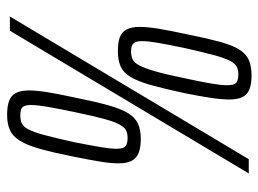

<svg xmlns="http://www.w3.org/2000/svg" viewBox="-116 -620 744 553"><g transform="rotate(-90 256.5 -344.0)"><path d="M33 0 444 -688H485L74 0ZM132 -311Q108 -311 92.5 -317Q77 -323 69.5 -337Q62 -351 62 -375Q62 -397 67 -427.5Q72 -458 81 -503Q93 -563 103.5 -600.5Q114 -638 127 -659Q140 -680 158 -688Q176 -696 202 -696Q226 -696 241.5 -690.5Q257 -685 264.5 -671Q272 -657 272 -633Q272 -611 267 -580Q262 -549 252 -503Q240 -443 229.5 -405.5Q219 -368 206.5 -347.5Q194 -327 176 -319Q158 -311 132 -311ZM135 -349Q148 -349 157 -353.5Q166 -358 174 -372.5Q182 -387 190.5 -418.5Q199 -450 210 -503Q220 -551 225 -580.5Q230 -610 230 -626Q230 -641 226.5 -647.5Q223 -654 216.5 -656Q210 -658 200 -658Q188 -658 178 -654Q168 -650 160 -635Q152 -620 143.5 -588.5Q135 -557 123 -503Q114 -457 109 -427.5Q104 -398 104 -382Q104 -360 112 -354.5Q120 -349 135 -349ZM315 8Q291 8 275.5 2Q260 -4 253 -18Q246 -32 246 -56Q246 -78 250.5 -108.5Q255 -139 264 -184Q277 -244 287.5 -281.5Q298 -319 310.5 -340Q323 -361 341 -369Q359 -377 385 -377Q410 -377 425 -371.5Q440 -366 447.5 -352Q455 -338 455 -314Q455 -292 450 -261Q445 -230 435 -184Q423 -124 413 -86.5Q403 -49 390.5 -28.5Q378 -8 360 0Q342 8 315 8ZM318 -30Q331 -30 340 -34.5Q349 -39 357 -53.5Q365 -68 373.5 -99.5Q382 -131 394 -184Q404 -232 409 -261Q414 -290 414 -307Q414 -322 410 -328.5Q406 -335 399.5 -337Q393 -339 384 -339Q371 -339 361.5 -334.5Q352 -330 344 -315Q336 -300 327 -269Q318 -238 307 -184Q297 -138 292 -108.5Q287 -79 287 -63Q287 -41 295 -35.5Q303 -30 318 -30Z"/></g></svg>

Font: Saira ExtraCondensed Light
Style: Italic
Weight: 300
Width: 2
Italic angle: -12°
Designer: Hector Gatti with collaboration of the Omnibus-Type team
Foundry: Omnibus-Type
Version: Version 1.101